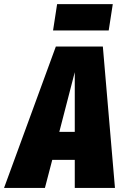

<svg xmlns="http://www.w3.org/2000/svg" viewBox="-78 -925 604 945"><path d="M477.1 -904.8 457 -774.9H183.1L203.1 -904.8ZM487.8 0H290V-138.2H179.2L143.1 0H-58.1L196.8 -695.8H428.2ZM213.9 -275.9H290V-569.8Z"/></svg>

Font: Fira Sans Compressed Heavy
Style: Italic
Weight: 900
Width: 3
Italic angle: -8°
Designer: Carrois Corporate & Edenspiekermann AG
Foundry: Carrois Corporate GbR & Edenspiekermann AG
Version: Version 4.203;PS 004.203;hotconv 1.0.88;makeotf.lib2.5.64775